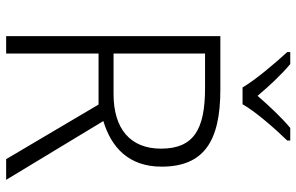

<svg xmlns="http://www.w3.org/2000/svg" viewBox="-194 -794 987 640"><g transform="rotate(90 300.0 -473.5)"><path d="M271 -788H327C351 -831 410 -898 448 -937V-947H406C370 -917 331 -875 299 -838C268 -875 229 -917 193 -947H153V-937C189 -898 246 -831 271 -788ZM278 -714H100V0H158V-308H328L510 0H579L383 -324C470 -350 535 -408 535 -518C535 -660 449 -714 278 -714ZM273 -663C410 -663 475 -626 475 -516C475 -414 409 -358 293 -358H158V-663Z"/></g></svg>

Font: Noto Sans Kannada Light
Style: Regular
Weight: 300
Designer: Jelle Bosma - Monotype Design Team
Foundry: Monotype Imaging Inc.
Version: Version 2.005